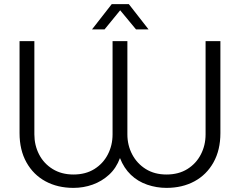

<svg xmlns="http://www.w3.org/2000/svg" viewBox="-20 -900 1166 933"><path d="M337 13Q260 13 201 -19Q142 -51 108.5 -111Q75 -171 75 -253V-700H147V-247Q147 -194 170 -149.5Q193 -105 236 -78.5Q279 -52 337 -52Q396 -52 438.5 -78.5Q481 -105 504 -149.5Q527 -194 527 -247V-700H599V-247Q599 -194 622.5 -149.5Q646 -105 688.5 -78.5Q731 -52 789 -52Q848 -52 890.5 -78.5Q933 -105 956 -149.5Q979 -194 979 -247V-700H1051V-253Q1051 -171 1017.5 -111Q984 -51 925 -19Q866 13 789 13Q741 13 695.5 -2.5Q650 -18 616 -50.5Q582 -83 563 -132Q545 -83 510 -51Q475 -19 430.5 -3Q386 13 337 13ZM427 -757 523 -880H606L702 -757H641L564 -850L488 -757Z"/></svg>

Font: MuseoModerno Thin Light
Style: Regular
Weight: 300
Version: Version 1.003